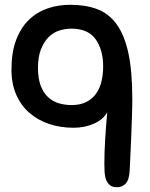

<svg xmlns="http://www.w3.org/2000/svg" viewBox="-20 -536 628 804"><path d="M417 149Q417 101 420.5 45.5Q424 -10 429 -66Q413 -36 374 -18.5Q335 -1 288 -1Q233 -1 185.5 -17Q138 -33 103 -63.5Q68 -94 48 -139.5Q28 -185 28 -245Q28 -317 47.5 -368.5Q67 -420 100.5 -452.5Q134 -485 178.5 -500.5Q223 -516 274 -516Q338 -516 386.5 -498Q435 -480 468 -435Q501 -390 517.5 -314Q534 -238 534 -121Q534 -87 532.5 -45.5Q531 -4 529.5 37Q528 78 526 115.5Q524 153 523 178Q521 217 506.5 232.5Q492 248 470 248Q451 248 440.5 239.5Q430 231 424.5 217Q419 203 418 185.5Q417 168 417 149ZM279 -416Q253 -416 228 -408Q203 -400 183.5 -380.5Q164 -361 151.5 -329.5Q139 -298 139 -252Q139 -207 150.5 -177Q162 -147 181.5 -129Q201 -111 226.5 -103.5Q252 -96 280 -96Q316 -96 341.5 -109Q367 -122 382.5 -144Q398 -166 405 -195.5Q412 -225 412 -258Q412 -327 380.5 -371.5Q349 -416 279 -416Z"/></svg>

Font: Sniglet
Style: Regular
Weight: 400
Designer: Haley Fiege
Foundry: Haley Fiege, Pablo Impallari, Brenda Gallo
Version: Version 2.000; ttfautohint (v0.95) -l 8 -r 50 -G 200 -x 14 -